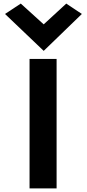

<svg xmlns="http://www.w3.org/2000/svg" viewBox="-20 -1042 488 1072"><path d="M8 -964 224 -758 437 -964 350 -1022 224 -906 96 -1022ZM296 10V-713H145V10Z"/></svg>

Font: Bluebird
Style: SfBdNrw
Weight: 700
Designer: Jasper
Foundry: Cannot Into Space Fonts
Version: Version 0.98